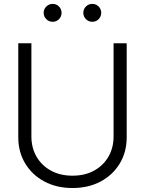

<svg xmlns="http://www.w3.org/2000/svg" viewBox="-20 -948 739 979"><path d="M349.6 10.7Q268.1 10.7 205.6 -22.9Q143.1 -56.6 108.2 -115Q73.2 -173.3 73.2 -247.6V-727.5H140.1V-252.4Q140.1 -194.3 166.3 -149.2Q192.4 -104 239.5 -78.1Q286.6 -52.2 349.6 -52.2Q413.1 -52.2 460 -78.1Q506.8 -104 533 -149.2Q559.1 -194.3 559.1 -252.4V-727.5H626V-247.6Q626 -173.3 591.1 -115Q556.2 -56.6 493.9 -22.9Q431.6 10.7 349.6 10.7ZM450.7 -836.9Q431.6 -836.9 418.2 -850.3Q404.8 -863.8 404.8 -882.8Q404.8 -901.4 418.2 -914.8Q431.6 -928.2 450.7 -928.2Q469.7 -928.2 482.9 -914.8Q496.1 -901.4 496.1 -882.8Q496.1 -863.8 482.9 -850.3Q469.7 -836.9 450.7 -836.9ZM248.5 -836.9Q229.5 -836.9 216.1 -850.3Q202.6 -863.8 202.6 -882.8Q202.6 -901.4 216.3 -914.8Q230 -928.2 248.5 -928.2Q267.6 -928.2 280.8 -914.8Q293.9 -901.4 293.9 -882.8Q293.9 -863.8 280.8 -850.3Q267.6 -836.9 248.5 -836.9Z"/></svg>

Font: Inter 28pt Light
Style: Regular
Weight: 300
Designer: Rasmus Andersson
Foundry: rsms
Version: Version 4.001;git-66647c0bb